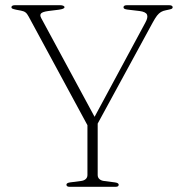

<svg xmlns="http://www.w3.org/2000/svg" viewBox="-20 -720 702 740"><path d="M351.5 -234.5 327 -219 90.5 -656Q84.5 -667.5 78.2 -672.2Q72 -677 61 -679L42.5 -682.5Q31 -685 27.5 -686.8Q24 -688.5 24 -692Q24 -696 27.8 -698Q31.5 -700 38 -700H211.5Q218.5 -700 223.5 -698Q228.5 -696 228.5 -692Q228.5 -685.5 206 -682.5L166 -677.5Q144 -674.5 138.2 -668.2Q132.5 -662 139 -650L349 -261.5L332 -246.5L540 -632.5Q551.5 -653 546.5 -663.8Q541.5 -674.5 518 -677.5L471.5 -683Q463.5 -684 459.8 -686Q456 -688 456 -692Q456 -696 459.5 -698Q463 -700 469.5 -700H631Q638 -700 641.8 -698Q645.5 -696 645.5 -692Q645.5 -688.5 642.5 -686.5Q639.5 -684.5 626.5 -682L619.5 -680.5Q608.5 -678.5 600.5 -673.8Q592.5 -669 585.2 -659.8Q578 -650.5 568.5 -633ZM317 -251H356.5V-45.5Q356.5 -36 363 -30Q369.5 -24 380.5 -22.5L423 -17Q437.5 -15 437.5 -8Q437.5 -4.5 434.8 -2.2Q432 0 425 0H248Q242 0 239 -2.2Q236 -4.5 236 -8Q236 -15 250 -17L292.5 -22.5Q304 -24 310.5 -30Q317 -36 317 -45.5Z"/></svg>

Font: Fraunces Thin
Style: Regular
Weight: 250
Version: Version 1.000;[b76b70a41]